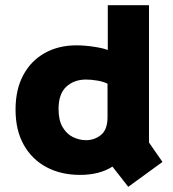

<svg xmlns="http://www.w3.org/2000/svg" viewBox="-20 -670 667 741"><path d="M475 51 414 -27Q364 5 289 5Q216 5 160 -24.5Q104 -54 72 -110.5Q40 -167 40 -247Q40 -325 70 -380.5Q100 -436 153 -465.5Q206 -495 275 -495Q307 -495 343 -489.5Q379 -484 396 -477V-650H555V-120L607 -45ZM312 -129Q345 -129 370 -149.5Q395 -170 395 -218V-347Q379 -355 355.5 -359Q332 -363 312 -363Q266 -363 236 -335.5Q206 -308 206 -249Q206 -206 221.5 -179.5Q237 -153 261.5 -141Q286 -129 312 -129Z"/></svg>

Font: Braah One
Style: Regular
Weight: 400
Designer: Ashish Kumar
Foundry: Ashish Kumar
Version: Version 1.001; ttfautohint (v1.8.4.7-5d5b);gftools[0.9.29]